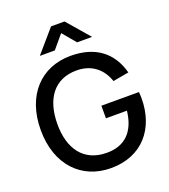

<svg xmlns="http://www.w3.org/2000/svg" viewBox="-169 -1070 1061 1205"><g transform="rotate(-20 361.5 -467.5)"><path d="M284 -800 358.5 -888.5 433 -800H533L403.5 -950H313.5L184 -800ZM364.5 15C574 15 693 -131 693 -331.5C693 -336.5 692.5 -361.5 691 -374H440V-290H580C565.5 -156.5 494 -83 370.5 -84.5C217.5 -85.5 140.5 -195 141 -360C141.5 -525 217.5 -636.5 370.5 -635.5C469.5 -634.5 535.5 -579.5 564.5 -493.5L670.5 -512.5C633.5 -651 533.5 -734.5 364.5 -734.5C167.5 -734.5 30 -592.5 30 -360C30 -124 171.5 15 364.5 15Z"/></g></svg>

Font: Manrope SemiBold
Style: Regular
Weight: 600
Designer: Mikhail Sharanda
Foundry: Mikhail Sharanda
Version: Version 4.505